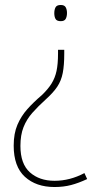

<svg xmlns="http://www.w3.org/2000/svg" viewBox="-20 -649 398 771"><path d="M238 -433Q238 -387 232 -356Q226 -325 210 -301Q194 -277 164 -250Q133 -222 110 -196Q87 -170 74.5 -138.5Q62 -107 62 -63Q62 9 100 43Q138 77 199 77Q261 77 319 46L330 70Q296 86 265.5 94Q235 102 199 102Q125 102 80 61Q35 20 35 -64Q35 -113 50 -148Q65 -183 90 -211Q115 -239 148 -267Q173 -291 187 -313.5Q201 -336 207 -364Q213 -392 213 -434V-449H238ZM249 -597Q249 -583 244 -573.5Q239 -564 224 -564Q208 -564 203 -573Q198 -582 198 -596Q198 -610 203 -619.5Q208 -629 224 -629Q239 -629 244 -619.5Q249 -610 249 -597Z"/></svg>

Font: Noto Sans Kannada UI SemiCondensed Thin
Style: Regular
Weight: 100
Width: 4
Designer: Jelle Bosma - Monotype Design Team
Foundry: Monotype Imaging Inc.
Version: Version 2.005; ttfautohint (v1.8.4.7-5d5b)